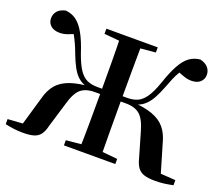

<svg xmlns="http://www.w3.org/2000/svg" viewBox="-125 -945 1324 1145"><g transform="rotate(20 536.5 -372.5)"><path d="M373.8 0V-32.6L522.3 -47.3H549.1L699.8 -32.6V0ZM373.8 -707.9V-740.5H699.8V-707.9L549.1 -694.2H522.3ZM468.4 0Q471.1 -85.2 471.6 -174.7Q472.1 -264.3 472.1 -366.3V-385.7Q472.1 -479 471.6 -566.9Q471.1 -654.9 468.4 -740.5H604.5Q603.5 -655.9 603 -568.7Q602.5 -481.5 602.5 -385.7V-366.3Q602.5 -266 603 -176.3Q603.5 -86.6 604.5 0ZM821.3 -80.8 776.8 -233.9Q756.1 -307.6 724.4 -334.6Q692.6 -361.6 635.7 -361.6H533.5V-395.2H631.9Q669 -395.2 696.4 -407.4Q723.7 -419.7 746.5 -452.2Q769.3 -484.8 791.3 -547.2Q816.7 -622.6 841.5 -667.7Q866.2 -712.7 895.6 -734.2Q925.1 -755.7 963.2 -759.4Q997 -751.8 1014 -732Q1031 -712.2 1031 -686Q1031 -659 1011.9 -640.8Q992.9 -622.6 957.8 -621.9Q934.7 -621.2 908.6 -629.9Q882.5 -638.6 845.5 -655.6L898.3 -683.2Q881.2 -658.5 869 -637.8Q856.8 -617.2 846.8 -593.6Q836.8 -570 824.2 -536.4Q806.3 -489.8 789.5 -459.6Q772.7 -429.4 754 -410.9Q735.4 -392.4 711.8 -382.1Q688.2 -371.8 655.7 -365.3L657.7 -383.8Q742.6 -379.4 795.7 -360.6Q848.7 -341.8 878.4 -306.5Q908.1 -271.2 922.1 -216.4L982.5 -11.8L913.9 -42.8L1069.1 -32.4V0Q1041 5.9 1014.4 9.5Q987.7 13.1 955.2 13.1Q913 13.1 886.9 4.8Q860.8 -3.5 845.7 -23.9Q830.5 -44.2 821.3 -80.8ZM251.5 -80.8Q243 -43.5 227.9 -23.1Q212.7 -2.7 186.7 5.2Q160.6 13.1 117.7 13.1Q86.1 13.1 59.5 9.5Q32.9 5.9 4.5 0V-32.4L159.9 -42.8L91.3 -11.8L150.8 -216.4Q164.8 -271.2 194.5 -306.5Q224.2 -341.8 278.1 -360.6Q331.9 -379.4 416.5 -383.8L416.8 -365.3Q385.4 -371.8 361.8 -382.1Q338.2 -392.4 319.5 -410.9Q300.9 -429.4 284.5 -459.6Q268 -489.8 250.1 -536.4Q237.8 -570 226.9 -593.6Q216.1 -617.2 204.7 -637.8Q193.4 -658.5 176.3 -683.2L227 -655.6Q192.3 -638.6 166.5 -629.9Q140.6 -621.2 116.5 -621.9Q81 -622.6 61.5 -640.8Q42.1 -659 42.1 -686Q42.1 -712.9 58.6 -732.4Q75.1 -751.8 109.9 -759.4Q148.8 -755.7 178.1 -734.2Q207.3 -712.7 232.6 -667.7Q257.9 -622.6 282.3 -547.2Q304.5 -484.8 327 -452.2Q349.4 -419.7 377.1 -407.4Q404.8 -395.2 441.6 -395.2H539.6V-361.6H437.2Q380.9 -361.6 349.5 -334.6Q318.1 -307.6 297.8 -233.9Z"/></g></svg>

Font: Noto Serif KR
Style: Regular
Weight: 200
Designer: Ryoko NISHIZUKA 西塚涼子 (kana & ideographs); Frank Grießhammer (Latin, Greek & Cyrillic); Wenlong ZHANG 张文龙 (bopomofo); San
Foundry: Adobe
Version: Version 2.001;hotconv 1.1.0;makeotfexe 2.6.0